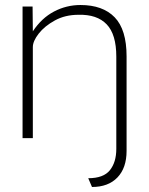

<svg xmlns="http://www.w3.org/2000/svg" viewBox="-20 -551 594 766"><path d="M347 195 332 160Q393 160 418.5 128Q444 96 444 43V-325Q444 -414 405.5 -454Q367 -494 293 -492Q240 -492 199 -469.5Q158 -447 134.5 -417Q111 -387 111 -363V0H70V-525H110L111 -426Q146 -479 195.5 -505Q245 -531 301 -531Q390 -531 437.5 -482Q485 -433 485 -326V51Q485 119 448.5 157Q412 195 347 195Z"/></svg>

Font: Readex Pro Light
Style: Regular
Weight: 300
Designer: Bonnie Shaver-Troup, Thomas Jockin
Foundry: Lexend
Version: Version 1.200; ttfautohint (v1.8.3)